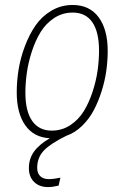

<svg xmlns="http://www.w3.org/2000/svg" viewBox="-20 -551 505 779"><path d="M417 -344.2Q417 -305.7 411.4 -264.9Q405.8 -224.1 392.6 -181.9Q379.4 -139.6 360.6 -104Q341.8 -68.4 313 -40.3Q284.2 -12.2 249 0Q186 30.8 158.4 59.3Q130.9 87.9 130.9 129.9Q130.9 151.9 143.3 163.8Q155.8 175.8 178.2 175.8Q196.3 175.8 225.1 169.9L217.8 202.1Q193.4 208 174.8 208Q139.6 208 118.4 187.3Q97.2 166.5 97.2 130.9Q97.2 93.3 117.7 64.5Q138.2 35.6 182.1 9.8Q117.7 6.8 82.8 -42.2Q47.9 -91.3 47.9 -176.8Q47.9 -221.7 55.4 -268.6Q63 -315.4 80.8 -363Q98.6 -410.6 124 -447.5Q149.4 -484.4 188.5 -507.6Q227.5 -530.8 274.9 -530.8Q343.3 -530.8 380.1 -481.2Q417 -431.6 417 -344.2ZM189.9 -21Q231.4 -21 265.1 -43.2Q298.8 -65.4 320.1 -100.1Q341.3 -134.8 355.7 -179Q370.1 -223.1 376 -264.9Q381.8 -306.6 381.8 -345.2Q381.8 -421.4 354.7 -460.7Q327.6 -500 274.9 -500Q233.4 -500 199.7 -477.8Q166 -455.6 144.8 -420.9Q123.5 -386.2 109.1 -341.8Q94.7 -297.4 88.9 -255.6Q83 -213.9 83 -174.8Q83 -99.6 110.6 -60.3Q138.2 -21 189.9 -21Z"/></svg>

Font: Fira Sans Compressed UltraLight
Style: Italic
Weight: 200
Width: 3
Italic angle: -8°
Designer: Carrois Corporate & Edenspiekermann AG
Foundry: Carrois Corporate GbR & Edenspiekermann AG
Version: Version 4.203;PS 004.203;hotconv 1.0.88;makeotf.lib2.5.64775